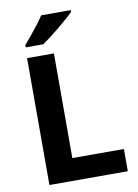

<svg xmlns="http://www.w3.org/2000/svg" viewBox="-100 -999 765 1064"><g transform="rotate(-10 282.5 -467.0)"><path d="M90 0V-714H241V-125H531V0ZM375 -924Q361 -910 338 -890Q315 -870 288.5 -848Q262 -826 236.5 -806.5Q211 -787 192 -774H93V-787Q109 -806 130.5 -831.5Q152 -857 173 -884.5Q194 -912 208 -934H375Z"/></g></svg>

Font: Noto Sans Balinese
Style: Bold
Weight: 700
Designer: Aditya Bayu, David Williams
Foundry: David Williams
Version: Version 2.005; ttfautohint (v1.8.4.7-5d5b)